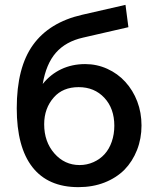

<svg xmlns="http://www.w3.org/2000/svg" viewBox="-20 -761 638 791"><path d="M497 -741 318 -700Q183 -669 116 -576Q49 -483 49 -315Q49 -155 113.5 -72.5Q178 10 303 10Q362 10 410.5 -9Q459 -28 493 -62Q526 -96 544.5 -143Q563 -190 563 -244Q563 -297 545.5 -343Q528 -389 496 -424Q465 -458 422 -477.5Q379 -497 331 -497Q277 -497 232.5 -476Q188 -455 156 -415Q170 -498 210.5 -544Q251 -590 322 -606L509 -649ZM202 -360Q239 -402 304 -402Q369 -402 410 -358Q451 -314 451 -243Q451 -208 440.5 -177.5Q430 -147 411 -126Q392 -105 365 -93Q338 -81 308 -81Q246 -81 204 -129Q162 -177 162 -249Q162 -315 202 -360Z"/></svg>

Font: RT Raleway SemiBold
Style: Regular
Weight: 400
Designer: Matt McInerney, Pablo Impallari, Rodrigo Fuenzalida — Edited by Milan Moffatt in April 2016
Foundry: Matt McInerney, Pablo Impallari, Rodrigo Fuenzalida — Edited by Milan Moffatt in April 2016
Version: Version 3.001